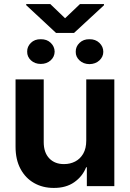

<svg xmlns="http://www.w3.org/2000/svg" viewBox="-20 -923 644 952"><path d="M407.7 -226.1V-529.3H546.9V0H410.6V-93.8H407.2Q389.2 -48.3 348.1 -19.5Q307.1 9.3 246.1 8.8Q191.9 8.8 149.2 -15.4Q106.4 -39.6 81.8 -85.4Q57.1 -131.3 57.1 -195.3V-529.3H196.8V-218.3Q196.8 -166.5 224.4 -137.7Q252 -108.9 298.3 -109.4Q327.6 -109.4 352.5 -122.1Q377.4 -134.8 392.6 -160.9Q407.7 -187 407.7 -226.1ZM114.7 -667Q114.3 -691.9 133.1 -710.4Q151.9 -729 182.1 -728.5Q212.4 -729 231.4 -710.7Q250.5 -692.4 251 -667Q250.5 -641.1 231 -623.5Q211.4 -606 182.1 -606Q152.8 -606 133.5 -623.8Q114.3 -641.6 114.7 -667ZM355.5 -666Q355 -691.9 374.3 -710.4Q393.6 -729 423.3 -728.5Q453.6 -729 472.9 -710.4Q492.2 -691.9 492.2 -666Q492.2 -641.6 472.9 -623.5Q453.6 -605.5 423.3 -605Q393.6 -605.5 374.3 -623.5Q355 -641.6 355.5 -666ZM229.5 -902.8 302.7 -832.5 376.5 -902.8H495.6V-897L347.2 -759.8H257.8L109.9 -897.5V-902.8Z"/></svg>

Font: Inter Cardless Tabular Bold
Style: Bold
Weight: 700
Designer: Rasmus Andersson
Foundry: rsms
Version: Version 4.000;git-4fc901f